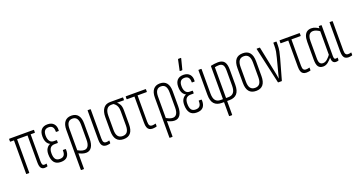

<svg xmlns="http://www.w3.org/2000/svg" viewBox="-45 -1440 4449 2369"><g transform="rotate(-20 2180.0 -255.0)"><path d="M303 6Q275 6 258.5 -15Q242 -36 242 -92V-443H105V-6Q105 0 99 0H69Q64 0 64 -6V-443H18Q13 -443 13 -449V-476Q13 -482 18 -482H335Q340 -482 340 -476V-449Q340 -443 335 -443H283V-91Q283 -60 290 -46.5Q297 -33 313 -33Q320 -33 326.5 -33.5Q333 -34 338 -36Q344 -39 344 -33V-6Q344 -1 341 0Q335 2 325 4Q315 6 303 6Z M519 6Q459 6 431 -30.5Q403 -67 403 -136Q403 -183 422 -211.5Q441 -240 468 -249V-250Q441 -263 425.5 -292Q410 -321 410 -370Q410 -427 438 -457.5Q466 -488 519 -488Q573 -488 601 -456Q629 -424 625 -370Q625 -363 620 -363H590Q585 -363 586 -369Q588 -449 520 -449Q485 -449 468 -428Q451 -407 451 -365Q451 -320 469 -293Q487 -266 523 -266H558Q563 -266 563 -260V-234Q563 -228 558 -228H522Q482 -228 463 -205Q444 -182 444 -135Q444 -84 461.5 -59Q479 -34 519 -34Q556 -34 573.5 -55Q591 -76 589 -120Q588 -125 594 -125H623Q628 -125 629 -119Q632 -59 605.5 -26.5Q579 6 519 6Z M720 185Q715 185 715 179V-343Q715 -414 745 -451Q775 -488 832 -488Q890 -488 919.5 -451Q949 -414 949 -343V-146Q949 -72 923 -33Q897 6 850 6Q824 6 798.5 -3Q773 -12 746 -26V-66Q768 -54 792 -44Q816 -34 840 -34Q873 -34 890.5 -62Q908 -90 908 -143V-342Q908 -395 889.5 -422Q871 -449 832 -449Q794 -449 775 -422Q756 -395 756 -342V179Q756 185 751 185Z M1119 6Q1093 6 1076 -5Q1059 -16 1051.5 -38.5Q1044 -61 1044 -98V-476Q1044 -482 1048 -482H1080Q1085 -482 1085 -476V-98Q1085 -61 1095.5 -47Q1106 -33 1126 -33Q1137 -33 1146.5 -34.5Q1156 -36 1164 -39Q1169 -41 1169 -35V-7Q1169 -3 1165 -1Q1156 1 1144 3.5Q1132 6 1119 6Z M1344 6Q1282 6 1251.5 -31.5Q1221 -69 1221 -144V-328Q1221 -399 1251 -440.5Q1281 -482 1341 -482H1505Q1510 -482 1510 -477V-449Q1510 -444 1505 -444L1419 -445V-444Q1438 -429 1452 -402.5Q1466 -376 1466 -326V-144Q1466 -69 1435.5 -31.5Q1405 6 1344 6ZM1344 -34Q1385 -34 1405 -61Q1425 -88 1425 -145V-329Q1425 -365 1417 -387.5Q1409 -410 1396 -423.5Q1383 -437 1370 -445H1342Q1303 -445 1282.5 -415.5Q1262 -386 1262 -330V-145Q1262 -88 1282.5 -61Q1303 -34 1344 -34Z M1723 6Q1696 6 1679 -5Q1662 -16 1654 -38.5Q1646 -61 1646 -98V-443H1549Q1544 -443 1544 -449V-476Q1544 -482 1549 -482H1805Q1810 -482 1810 -476V-449Q1810 -443 1805 -443H1687V-98Q1687 -61 1698 -47Q1709 -33 1732 -33Q1743 -33 1754 -35Q1765 -37 1774 -40Q1778 -42 1778 -35V-7Q1778 -3 1774 -1Q1766 1 1752.5 3.5Q1739 6 1723 6Z M1883 185Q1878 185 1878 179V-343Q1878 -414 1908 -451Q1938 -488 1995 -488Q2053 -488 2082.5 -451Q2112 -414 2112 -343V-146Q2112 -72 2086 -33Q2060 6 2013 6Q1987 6 1961.5 -3Q1936 -12 1909 -26V-66Q1931 -54 1955 -44Q1979 -34 2003 -34Q2036 -34 2053.5 -62Q2071 -90 2071 -143V-342Q2071 -395 2052.5 -422Q2034 -449 1995 -449Q1957 -449 1938 -422Q1919 -395 1919 -342V179Q1919 185 1914 185Z M2303 6Q2243 6 2215 -30.5Q2187 -67 2187 -136Q2187 -183 2206 -211.5Q2225 -240 2252 -249V-250Q2225 -263 2209.5 -292Q2194 -321 2194 -370Q2194 -427 2222 -457.5Q2250 -488 2303 -488Q2357 -488 2385 -456Q2413 -424 2409 -370Q2409 -363 2404 -363H2374Q2369 -363 2370 -369Q2372 -449 2304 -449Q2269 -449 2252 -428Q2235 -407 2235 -365Q2235 -320 2253 -293Q2271 -266 2307 -266H2342Q2347 -266 2347 -260V-234Q2347 -228 2342 -228H2306Q2266 -228 2247 -205Q2228 -182 2228 -135Q2228 -84 2245.5 -59Q2263 -34 2303 -34Q2340 -34 2357.5 -55Q2375 -76 2373 -120Q2372 -125 2378 -125H2407Q2412 -125 2413 -119Q2416 -59 2389.5 -26.5Q2363 6 2303 6ZM2283 -546Q2278 -546 2279 -553L2308 -689Q2309 -695 2315 -695H2345Q2352 -695 2349 -688L2314 -551Q2312 -546 2308 -546Z M2666 185Q2661 185 2661 179V0H2632Q2567 0 2533 -37Q2499 -74 2499 -156V-476Q2499 -482 2504 -482H2535Q2540 -482 2540 -476V-158Q2540 -96 2562.5 -67.5Q2585 -39 2630 -39H2661V-469Q2661 -475 2666 -477Q2686 -481 2710 -484.5Q2734 -488 2758 -488Q2815 -488 2840 -456Q2865 -424 2865 -352V-156Q2865 -74 2831 -37Q2797 0 2732 0H2702V179Q2702 185 2697 185ZM2702 -39H2733Q2778 -39 2801 -67.5Q2824 -96 2824 -158V-354Q2824 -411 2806.5 -430.5Q2789 -450 2758 -450Q2741 -450 2727 -448Q2713 -446 2702 -443Z M3083 6Q3021 6 2990.5 -31.5Q2960 -69 2960 -144V-337Q2960 -413 2990.5 -450.5Q3021 -488 3083 -488Q3144 -488 3174.5 -450.5Q3205 -413 3205 -337V-144Q3205 -69 3174.5 -31.5Q3144 6 3083 6ZM3083 -34Q3124 -34 3144 -61Q3164 -88 3164 -145V-336Q3164 -393 3144 -421Q3124 -449 3083 -449Q3041 -449 3021 -421Q3001 -393 3001 -336V-145Q3001 -88 3021.5 -61Q3042 -34 3083 -34Z M3374 0Q3371 0 3369 -5L3264 -475Q3262 -482 3268 -482H3302Q3307 -482 3308 -477L3372 -166Q3379 -135 3384.5 -104.5Q3390 -74 3395 -43H3396Q3404 -75 3411.5 -105.5Q3419 -136 3428 -168L3460 -291Q3471 -331 3477 -366Q3483 -401 3483 -441V-477Q3483 -482 3488 -482H3520Q3525 -482 3525 -476V-440Q3525 -394 3517 -354Q3509 -314 3497 -272L3422 -5Q3421 0 3416 0Z M3743 6Q3716 6 3699 -5Q3682 -16 3674 -38.5Q3666 -61 3666 -98V-443H3569Q3564 -443 3564 -449V-476Q3564 -482 3569 -482H3825Q3830 -482 3830 -476V-449Q3830 -443 3825 -443H3707V-98Q3707 -61 3718 -47Q3729 -33 3752 -33Q3763 -33 3774 -35Q3785 -37 3794 -40Q3798 -42 3798 -35V-7Q3798 -3 3794 -1Q3786 1 3772.5 3.5Q3759 6 3743 6Z M3963 6Q3921 6 3900.5 -21Q3880 -48 3880 -114V-346Q3880 -397 3892.5 -428Q3905 -459 3928 -473.5Q3951 -488 3983 -488Q4013 -488 4040 -475Q4067 -462 4086 -449L4083 -411Q4059 -429 4036 -439Q4013 -449 3991 -449Q3972 -449 3956 -439.5Q3940 -430 3930.5 -407Q3921 -384 3921 -344V-118Q3921 -70 3935 -52Q3949 -34 3975 -34Q4004 -34 4031 -57.5Q4058 -81 4084 -117L4087 -78Q4058 -42 4028 -18Q3998 6 3963 6ZM4130 6Q4078 6 4078 -66V-90L4076 -94V-424L4079 -439V-476Q4079 -482 4084 -482H4112Q4117 -482 4117 -476V-77Q4117 -54 4122 -43.5Q4127 -33 4140 -33Q4146 -33 4151.5 -34Q4157 -35 4162 -37Q4166 -38 4166 -32V-6Q4166 -1 4161 1Q4146 6 4130 6Z M4296 6Q4270 6 4253 -5Q4236 -16 4228.5 -38.5Q4221 -61 4221 -98V-476Q4221 -482 4225 -482H4257Q4262 -482 4262 -476V-98Q4262 -61 4272.5 -47Q4283 -33 4303 -33Q4314 -33 4323.5 -34.5Q4333 -36 4341 -39Q4346 -41 4346 -35V-7Q4346 -3 4342 -1Q4333 1 4321 3.5Q4309 6 4296 6Z"/></g></svg>

Font: Sofia Sans Extra Condensed Light
Style: Regular
Weight: 300
Designer: Botio Nikoltchev, Ani Petrova
Foundry: lettersoup
Version: Version 4.101